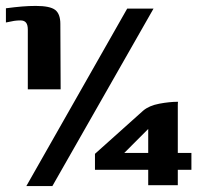

<svg xmlns="http://www.w3.org/2000/svg" viewBox="-24 -548 677 649"><path d="M70 -246V-448Q70 -464 64 -471.5Q58 -479 45 -479Q34 -479 24 -477.5Q14 -476 -4 -472V-520Q26 -524 50 -526Q74 -528 97 -528Q145 -528 162.5 -514.5Q180 -501 180 -467L181 -246ZM495 -519 153 81H65L406 -519ZM477 78V26H297V-28L460 -174Q480 -191 514.5 -197.5Q549 -204 578 -204Q577 -203 577 -191.5Q577 -180 577 -171V-31H623V26H577V78ZM396 -31H477V-112Z"/></svg>

Font: Genos Thin
Style: Bold
Weight: 700
Version: Version 1.010